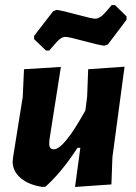

<svg xmlns="http://www.w3.org/2000/svg" viewBox="-20 -736 539 760"><path d="M435 -716 481 -671V-658L407 -560L393 -555Q369 -558 310.5 -574Q252 -590 240 -590Q233 -590 227 -587.5Q221 -585 213.5 -578.5Q206 -572 202 -567Q198 -562 188.5 -551.5Q179 -541 175 -536H162L115 -581V-594L190 -691L204 -697Q227 -694 285.5 -678Q344 -662 357 -662Q362 -662 366.5 -663.5Q371 -665 376 -668Q381 -671 384.5 -674Q388 -677 393.5 -683Q399 -689 402.5 -693Q406 -697 412.5 -704.5Q419 -712 422 -716ZM221 -471 176 -185 175 -169Q174 -145 193 -145Q233 -145 318 -299L325 -354L329 -462L473 -472L425 -114L421 -6L277 4L298 -151H287Q222 -52 160 3L148 4Q94 -4 62 -31Q30 -58 30 -97L32 -115L70 -352L75 -462Z"/></svg>

Font: Alegreya Sans SC ExtraBold
Style: Italic
Weight: 800
Italic angle: -7°
Designer: Juan Pablo del Peral
Foundry: Huerta Tipografica
Version: Version 2.007